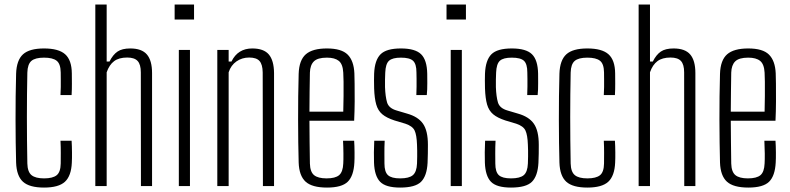

<svg xmlns="http://www.w3.org/2000/svg" viewBox="-20 -820 3483 846"><path d="M246.5 -401Q247.5 -419.5 247.8 -436.8Q248 -454 247.8 -470Q247.5 -486 247.5 -501Q247 -538.5 229.8 -552.2Q212.5 -566 174 -566Q135 -566 118.2 -551.5Q101.5 -537 100.5 -500Q99.5 -453.5 99 -404.5Q98.5 -355.5 98.5 -304.8Q98.5 -254 99 -202.2Q99.5 -150.5 100.5 -99.5Q101.5 -62.5 119 -48.2Q136.5 -34 174 -34Q212.5 -34 229.8 -48Q247 -62 247.5 -99.5Q247.5 -123 247.8 -146.5Q248 -170 246.5 -200H295.5Q297 -177 297.2 -149.2Q297.5 -121.5 296.5 -103.5Q294 -45 266.2 -19.2Q238.5 6.5 174 6.5Q109.5 6.5 81.2 -19.2Q53 -45 51 -103.5Q50 -145 49.2 -193Q48.5 -241 48.5 -292.5Q48.5 -344 49 -395.5Q49.5 -447 51 -495.5Q53 -555 81.5 -580.8Q110 -606.5 174 -606.5Q238.5 -606.5 267.2 -580.8Q296 -555 296.5 -496.5Q296.5 -474.5 296.8 -451Q297 -427.5 295.5 -401Z M400 0V-800H450V-549H462.5Q477.5 -579 497.8 -592.8Q518 -606.5 554 -606.5Q604.5 -606.5 627.2 -580Q650 -553.5 650 -498V0H601L600.5 -501Q600.5 -536 586.5 -551.2Q572.5 -566.5 540.5 -566.5Q504 -566.5 482.8 -550.5Q461.5 -534.5 450 -501.5V0Z M749.5 -734V-800H835V-734ZM768 0V-600H817V0Z M937.5 0V-600H987.5V-549H1000Q1014 -578 1037 -592.2Q1060 -606.5 1091.5 -606.5Q1142 -606.5 1164.5 -580Q1187 -553.5 1187.5 -498V0H1138.5L1137.5 -501Q1137 -536 1123.5 -551.2Q1110 -566.5 1078 -566.5Q1046.5 -566.5 1022 -549.5Q997.5 -532.5 987.5 -501.5V0Z M1421 6.5Q1355 6.5 1326.5 -19.5Q1298 -45.5 1296 -104Q1295 -145 1294.2 -193.2Q1293.5 -241.5 1293.5 -292.5Q1293.5 -343.5 1294 -395.2Q1294.5 -447 1296 -495Q1298 -555 1327.5 -580.8Q1357 -606.5 1420.5 -606.5Q1484.5 -606.5 1511.8 -579.5Q1539 -552.5 1541.5 -497Q1542 -485.5 1542.5 -451.5Q1543 -417.5 1542.8 -373.2Q1542.5 -329 1540.5 -288H1343.5Q1343.5 -241.5 1344.2 -194Q1345 -146.5 1345.5 -99.5Q1346.5 -62.5 1364 -48.2Q1381.5 -34 1419 -34Q1457.5 -34 1474.2 -48.2Q1491 -62.5 1492.5 -99.5Q1493.5 -114.5 1493.2 -143.5Q1493 -172.5 1491.5 -200H1540.5Q1542 -178.5 1542.2 -149.2Q1542.5 -120 1541.5 -104Q1538.5 -45 1512.2 -19.2Q1486 6.5 1421 6.5ZM1343.5 -328H1492.5Q1493.5 -361.5 1493.8 -396.8Q1494 -432 1493.8 -460Q1493.5 -488 1492.5 -500Q1490.5 -537.5 1472.8 -551.8Q1455 -566 1420.5 -566Q1379.5 -566 1363 -549.5Q1346.5 -533 1345.5 -500Q1345 -459 1344.2 -416Q1343.5 -373 1343.5 -328Z M1743 6.5Q1679.5 6.5 1654.8 -19.2Q1630 -45 1628 -103.5Q1627.5 -127.5 1627.5 -149Q1627.5 -170.5 1629 -200H1675Q1673.5 -170 1673.8 -144.2Q1674 -118.5 1674 -99.5Q1674 -62.5 1689.5 -48.2Q1705 -34 1743 -34Q1782.5 -34 1799.2 -48.2Q1816 -62.5 1817.5 -99.5Q1818 -115.5 1818.2 -129.5Q1818.5 -143.5 1818.2 -156.5Q1818 -169.5 1817.5 -182Q1816 -225.5 1806.8 -245Q1797.5 -264.5 1766 -275L1719 -289Q1683.5 -300.5 1664.5 -316.5Q1645.5 -332.5 1637.8 -359.5Q1630 -386.5 1628.5 -430.5Q1628 -452.5 1628 -466.2Q1628 -480 1628.5 -496Q1631 -555 1656.8 -580.8Q1682.5 -606.5 1746.5 -606.5Q1809.5 -606.5 1835.5 -581Q1861.5 -555.5 1862.5 -495Q1862.5 -484 1862.8 -454.2Q1863 -424.5 1860.5 -401H1814.5Q1815.5 -419.5 1815.5 -438Q1815.5 -456.5 1815.5 -472.5Q1815.5 -488.5 1815 -501Q1815 -538 1800.2 -552Q1785.5 -566 1746.5 -566Q1709 -566 1694 -552.2Q1679 -538.5 1677.5 -500Q1677 -487.5 1676.5 -469.5Q1676 -451.5 1676.5 -436Q1678 -394.5 1685.5 -368.8Q1693 -343 1728 -333L1773.5 -319.5Q1822 -306 1843.8 -275Q1865.5 -244 1865.5 -182Q1865.5 -159 1865.2 -142.8Q1865 -126.5 1864 -102.5Q1861 -45 1835.5 -19.2Q1810 6.5 1743 6.5Z M1947.5 -734V-800H2033V-734ZM1966 0V-600H2015V0Z M2231.5 6.5Q2168 6.5 2143.2 -19.2Q2118.5 -45 2116.5 -103.5Q2116 -127.5 2116 -149Q2116 -170.5 2117.5 -200H2163.5Q2162 -170 2162.2 -144.2Q2162.5 -118.5 2162.5 -99.5Q2162.5 -62.5 2178 -48.2Q2193.5 -34 2231.5 -34Q2271 -34 2287.8 -48.2Q2304.5 -62.5 2306 -99.5Q2306.5 -115.5 2306.8 -129.5Q2307 -143.5 2306.8 -156.5Q2306.5 -169.5 2306 -182Q2304.5 -225.5 2295.2 -245Q2286 -264.5 2254.5 -275L2207.5 -289Q2172 -300.5 2153 -316.5Q2134 -332.5 2126.2 -359.5Q2118.5 -386.5 2117 -430.5Q2116.5 -452.5 2116.5 -466.2Q2116.5 -480 2117 -496Q2119.5 -555 2145.2 -580.8Q2171 -606.5 2235 -606.5Q2298 -606.5 2324 -581Q2350 -555.5 2351 -495Q2351 -484 2351.2 -454.2Q2351.5 -424.5 2349 -401H2303Q2304 -419.5 2304 -438Q2304 -456.5 2304 -472.5Q2304 -488.5 2303.5 -501Q2303.5 -538 2288.8 -552Q2274 -566 2235 -566Q2197.5 -566 2182.5 -552.2Q2167.5 -538.5 2166 -500Q2165.5 -487.5 2165 -469.5Q2164.5 -451.5 2165 -436Q2166.5 -394.5 2174 -368.8Q2181.5 -343 2216.5 -333L2262 -319.5Q2310.5 -306 2332.2 -275Q2354 -244 2354 -182Q2354 -159 2353.8 -142.8Q2353.5 -126.5 2352.5 -102.5Q2349.5 -45 2324 -19.2Q2298.5 6.5 2231.5 6.5Z M2640.5 -401Q2641.5 -419.5 2641.8 -436.8Q2642 -454 2641.8 -470Q2641.5 -486 2641.5 -501Q2641 -538.5 2623.8 -552.2Q2606.5 -566 2568 -566Q2529 -566 2512.2 -551.5Q2495.5 -537 2494.5 -500Q2493.5 -453.5 2493 -404.5Q2492.5 -355.5 2492.5 -304.8Q2492.5 -254 2493 -202.2Q2493.5 -150.5 2494.5 -99.5Q2495.5 -62.5 2513 -48.2Q2530.5 -34 2568 -34Q2606.5 -34 2623.8 -48Q2641 -62 2641.5 -99.5Q2641.5 -123 2641.8 -146.5Q2642 -170 2640.5 -200H2689.5Q2691 -177 2691.2 -149.2Q2691.5 -121.5 2690.5 -103.5Q2688 -45 2660.2 -19.2Q2632.5 6.5 2568 6.5Q2503.5 6.5 2475.2 -19.2Q2447 -45 2445 -103.5Q2444 -145 2443.2 -193Q2442.5 -241 2442.5 -292.5Q2442.5 -344 2443 -395.5Q2443.5 -447 2445 -495.5Q2447 -555 2475.5 -580.8Q2504 -606.5 2568 -606.5Q2632.5 -606.5 2661.2 -580.8Q2690 -555 2690.5 -496.5Q2690.5 -474.5 2690.8 -451Q2691 -427.5 2689.5 -401Z M2794 0V-800H2844V-549H2856.5Q2871.5 -579 2891.8 -592.8Q2912 -606.5 2948 -606.5Q2998.5 -606.5 3021.2 -580Q3044 -553.5 3044 -498V0H2995L2994.5 -501Q2994.5 -536 2980.5 -551.2Q2966.5 -566.5 2934.5 -566.5Q2898 -566.5 2876.8 -550.5Q2855.5 -534.5 2844 -501.5V0Z M3277.5 6.5Q3211.5 6.5 3183 -19.5Q3154.5 -45.5 3152.5 -104Q3151.5 -145 3150.8 -193.2Q3150 -241.5 3150 -292.5Q3150 -343.5 3150.5 -395.2Q3151 -447 3152.5 -495Q3154.5 -555 3184 -580.8Q3213.5 -606.5 3277 -606.5Q3341 -606.5 3368.2 -579.5Q3395.5 -552.5 3398 -497Q3398.5 -485.5 3399 -451.5Q3399.5 -417.5 3399.2 -373.2Q3399 -329 3397 -288H3200Q3200 -241.5 3200.8 -194Q3201.5 -146.5 3202 -99.5Q3203 -62.5 3220.5 -48.2Q3238 -34 3275.5 -34Q3314 -34 3330.8 -48.2Q3347.5 -62.5 3349 -99.5Q3350 -114.5 3349.8 -143.5Q3349.5 -172.5 3348 -200H3397Q3398.5 -178.5 3398.8 -149.2Q3399 -120 3398 -104Q3395 -45 3368.8 -19.2Q3342.5 6.5 3277.5 6.5ZM3200 -328H3349Q3350 -361.5 3350.2 -396.8Q3350.5 -432 3350.2 -460Q3350 -488 3349 -500Q3347 -537.5 3329.2 -551.8Q3311.5 -566 3277 -566Q3236 -566 3219.5 -549.5Q3203 -533 3202 -500Q3201.5 -459 3200.8 -416Q3200 -373 3200 -328Z"/></svg>

Font: Big Shoulders Text Thin ExtraLight
Style: Regular
Weight: 250
Version: Version 2.002